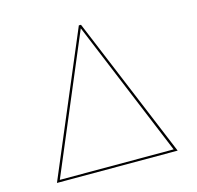

<svg xmlns="http://www.w3.org/2000/svg" viewBox="-98 -760 883 862"><g transform="rotate(-15 343.5 -329.0)"><path d="M351 -658 624 0H63L341 -658ZM79 -10H608L346 -643Z"/></g></svg>

Font: EauTest Hairline
Style: Regular
Weight: 250
Designer: Christian Thalmann (Catharsis Fonts)
Version: Version 0.001;PS 000.001;hotconv 1.0.88;makeotf.lib2.5.64775